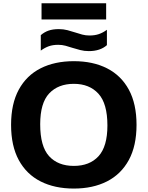

<svg xmlns="http://www.w3.org/2000/svg" viewBox="-20 -1114 880 1144"><path d="M420 9.5Q306 9.5 222 -33Q138 -75.5 92 -160Q46 -244.5 46 -370Q46 -495.5 92 -580Q138 -664.5 222 -707Q306 -749.5 420 -749.5Q534 -749.5 618 -706.8Q702 -664 747.8 -579.5Q793.5 -495 793.5 -370Q793.5 -245 747.5 -160.5Q701.5 -76 617.5 -33.2Q533.5 9.5 420 9.5ZM420 -125.5Q514 -125.5 567 -183.2Q620 -241 620 -366.5Q620 -497.5 566.2 -556Q512.5 -614.5 420 -614.5Q327 -614.5 273.2 -557.5Q219.5 -500.5 219.5 -373.5Q219.5 -241.5 272.5 -183.5Q325.5 -125.5 420 -125.5ZM509.5 -809.5Q482 -809.5 458 -815.8Q434 -822 411.5 -829Q391 -836 370.2 -841.5Q349.5 -847 327 -847Q295 -847 271 -838.5Q247 -830 223 -812.5V-904.5Q243.5 -922.5 269 -931.5Q294.5 -940.5 330.5 -940.5Q358 -940.5 382 -934.2Q406 -928 428.5 -920.5Q449 -913.5 469.8 -908Q490.5 -902.5 513 -902.5Q545 -902.5 569 -910.8Q593 -919 617 -936.5V-845Q577 -809.5 509.5 -809.5ZM227.5 -998V-1094.5H612.5V-998Z"/></svg>

Font: Encode Sans SmExp
Style: Bold
Weight: 700
Width: 6
Designer: Multiple Designers
Foundry: Impallari Type
Version: Version 3.002; ttfautohint (v1.8.3) -l 8 -r 50 -G 200 -x 14 